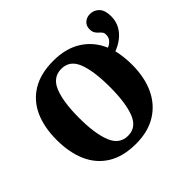

<svg xmlns="http://www.w3.org/2000/svg" viewBox="-181 -981 1203 1203"><g transform="rotate(-45 420.5 -380.0)"><path d="M386 10Q273 10 198.5 -36Q124 -82 87.5 -165Q51 -248 51 -359Q51 -470 87.5 -552Q124 -634 199 -679.5Q274 -725 387 -725Q498 -725 574 -676.5Q650 -628 687 -541Q708 -549 722.5 -565.5Q737 -582 737 -607Q737 -622 729.5 -631.5Q722 -641 712 -649.5Q702 -658 694.5 -670.5Q687 -683 687 -705Q687 -734 707 -752Q727 -770 757 -770Q792 -770 816.5 -744.5Q841 -719 841 -665Q841 -622 822 -587.5Q803 -553 771.5 -529Q740 -505 704 -492Q719 -430 719 -358Q719 -247 680.5 -164.5Q642 -82 567.5 -36Q493 10 386 10ZM386 -61Q461 -61 491.5 -139.5Q522 -218 522 -358Q522 -498 492 -576Q462 -654 387 -654Q311 -654 279.5 -576Q248 -498 248 -358Q248 -218 279.5 -139.5Q311 -61 386 -61Z"/></g></svg>

Font: Noto Serif SemiCondensed Black
Style: Regular
Weight: 900
Width: 4
Designer: Monotype Design Team
Foundry: Monotype Imaging Inc.
Version: Version 2.014; ttfautohint (v1.8.4.7-5d5b)